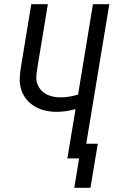

<svg xmlns="http://www.w3.org/2000/svg" viewBox="-20 -755 541 915"><path d="M334 140 357 0H301L340 -235Q318 -229 295.5 -225.5Q273 -222 250 -222Q222 -222 195.5 -228Q169 -234 146 -247.5Q123 -261 106.5 -281Q90 -301 81.5 -327Q73 -353 74 -381Q75 -409 80 -437L129 -735H208L157 -425Q154 -407 153 -389.5Q152 -372 158 -355.5Q164 -339 175 -326.5Q186 -314 201 -306Q216 -298 233 -294.5Q250 -291 268 -291Q289 -291 310 -294.5Q331 -298 352 -304L423 -735H501L391 -70H446L411 140Z"/></svg>

Font: Iosevka Curly Oblique
Style: Regular
Weight: 400
Italic angle: -9°
Monospace: yes
Designer: Belleve Invis
Foundry: Belleve Invis
Version: Version 11.1.0; ttfautohint (v1.8.3)